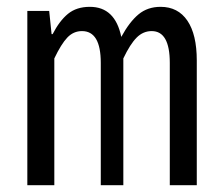

<svg xmlns="http://www.w3.org/2000/svg" viewBox="-20 -542 640 562"><path d="M60 -510H124L131 -442H134Q154 -481 179 -501.5Q204 -522 243 -522Q317 -522 335 -434Q359 -478 385.5 -500Q412 -522 450 -522Q501 -522 528.5 -481.5Q556 -441 556 -365V0H477V-358Q477 -451 424 -451Q399 -451 380 -432Q361 -413 341 -371V0H275V-358Q275 -451 220 -451Q195 -451 177 -432Q159 -413 139 -371V0H60Z"/></svg>

Font: Office Code Pro
Style: Regular
Weight: 400
Designer: Nathan Rutzky & Paul D. Hunt
Foundry: Adobe Systems Incorporated
Version: Version 1.004